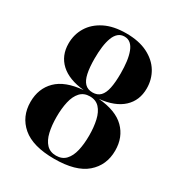

<svg xmlns="http://www.w3.org/2000/svg" viewBox="-180 -886 959 1021"><g transform="rotate(30 300.0 -375.0)"><path d="M300 10Q168.5 10 104.2 -45Q40 -100 40 -190Q40 -272 92.5 -324Q145 -376 253.5 -385Q159 -394.5 109.5 -440.2Q60 -486 60 -560Q60 -615.5 87.5 -660.8Q115 -706 168.5 -733Q222 -760 300 -760Q378 -760 431.8 -733Q485.5 -706 512.8 -660.8Q540 -615.5 540 -560Q540 -486 490.5 -440.2Q441 -394.5 347 -385Q455 -376 507.5 -324Q560 -272 560 -190Q560 -100 496.2 -45Q432.5 10 300 10ZM300 -9.5Q337 -9.5 359 -33Q381 -56.5 390.5 -97.2Q400 -138 400 -190Q400 -242 390.5 -283.5Q381 -325 359 -349Q337 -373 300 -373Q263 -373 241 -349Q219 -325 209.5 -283.5Q200 -242 200 -190Q200 -138 209.5 -97.2Q219 -56.5 241 -33Q263 -9.5 300 -9.5ZM300 -397.5Q330 -397.5 347.5 -415.5Q365 -433.5 372.5 -469.5Q380 -505.5 380 -560Q380 -599 375.8 -632Q371.5 -665 362.2 -689.5Q353 -714 337.8 -727.2Q322.5 -740.5 300 -740.5Q278 -740.5 262.5 -727.2Q247 -714 237.8 -689.5Q228.5 -665 224.2 -632Q220 -599 220 -560Q220 -505.5 227.8 -469.5Q235.5 -433.5 253 -415.5Q270.5 -397.5 300 -397.5Z"/></g></svg>

Font: Bodoni Moda
Style: Bold
Weight: 700
Designer: Owen Earl
Foundry: indestructible type
Version: Version 2.005